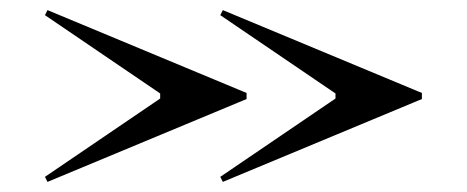

<svg xmlns="http://www.w3.org/2000/svg" viewBox="-20 -500 924 380"><path d="M421 -480 815 -316V-304L421 -140L416 -150L644 -305V-315L416 -470ZM74 -480 468 -316V-304L74 -140L69 -150L297 -305V-315L69 -470Z"/></svg>

Font: Kalnia Expanded Medium
Style: Regular
Weight: 500
Width: 7
Designer: Frida Medrano
Foundry: Frida Medrano
Version: Version 1.105